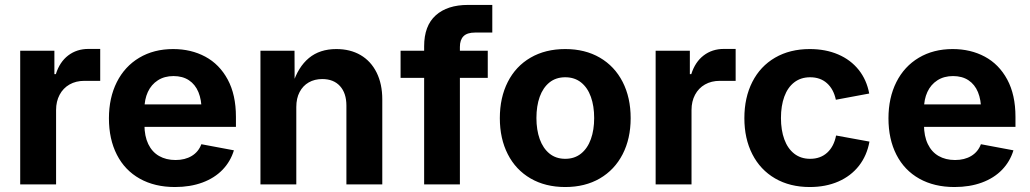

<svg xmlns="http://www.w3.org/2000/svg" viewBox="-20 -753 4204 784"><path d="M62.5 -545.9H202.1V-450.2H208Q223.6 -500 258.5 -526.6Q293.5 -553.2 340.8 -553.2H389.2V-422.9H324.7Q290 -422.9 263.9 -408Q237.8 -393.1 223.4 -366Q209 -338.9 209 -303.7V0H62.5Z M424.8 -270Q424.8 -353.5 457 -417.7Q489.3 -481.9 548.8 -517.3Q608.4 -552.7 687 -552.7Q760.3 -552.7 818.1 -521.7Q876 -490.7 909.7 -428.5Q943.4 -366.2 943.4 -275.9V-234.9H484.9V-326.7H871.6L803.2 -302.2Q803.2 -345.2 790.3 -376.7Q777.3 -408.2 751.5 -425.3Q725.6 -442.4 688.5 -442.4Q651.4 -442.4 624.5 -425Q597.7 -407.7 583.7 -377.4Q569.8 -347.2 569.8 -308.6V-243.7Q569.8 -197.3 585.4 -164.8Q601.1 -132.3 629.6 -116Q658.2 -99.6 696.8 -99.6Q735.4 -99.6 762.9 -116.2Q790.5 -132.8 802.2 -164.1L935.1 -139.2Q921.4 -93.8 888.7 -59.8Q856 -25.9 806.4 -7.6Q756.8 10.7 694.3 10.7Q611.8 10.7 550.8 -23.4Q489.7 -57.6 457.3 -121.1Q424.8 -184.6 424.8 -270Z M1189.9 0H1043.5V-545.9H1182.6L1183.1 -409.7H1175.3Q1197.3 -479.5 1241.5 -516.1Q1285.6 -552.7 1353.5 -552.7Q1410.2 -552.7 1452.4 -528.1Q1494.6 -503.4 1517.8 -456.8Q1541 -410.2 1541 -347.2V0H1394.5V-321.8Q1394.5 -372.6 1368.4 -401.4Q1342.3 -430.2 1295.9 -430.2Q1264.6 -430.2 1240.7 -416.5Q1216.8 -402.8 1203.4 -377.2Q1189.9 -351.6 1189.9 -315.9Z M1891.1 -732.9H1990.2V-620.1H1920.4Q1887.7 -620.1 1872.8 -605.2Q1857.9 -590.3 1857.9 -561.5V0H1711.9V-564Q1711.9 -647.9 1759.3 -690.4Q1806.6 -732.9 1891.1 -732.9ZM1971.7 -435.1H1615.7V-545.9H1971.7Z M2021 -270.5Q2021 -354.5 2053.5 -418.5Q2085.9 -482.4 2146.5 -517.6Q2207 -552.7 2288.1 -552.7Q2369.1 -552.7 2429.4 -517.6Q2489.7 -482.4 2522.5 -418.5Q2555.2 -354.5 2555.2 -270.5Q2555.2 -187 2522.5 -123.3Q2489.7 -59.6 2429.4 -24.4Q2369.1 10.7 2288.1 10.7Q2207 10.7 2146.5 -24.4Q2085.9 -59.6 2053.5 -123.3Q2021 -187 2021 -270.5ZM2406.2 -271Q2406.2 -319.8 2392.8 -357.4Q2379.4 -395 2352.8 -416.3Q2326.2 -437.5 2288.1 -437.5Q2250 -437.5 2223.6 -416.3Q2197.3 -395 2183.8 -357.7Q2170.4 -320.3 2170.4 -271Q2170.4 -222.7 2183.8 -185.1Q2197.3 -147.5 2223.6 -126Q2250 -104.5 2288.1 -104.5Q2326.2 -104.5 2352.8 -126Q2379.4 -147.5 2392.8 -185.1Q2406.2 -222.7 2406.2 -271Z M2657.2 -545.9H2796.9V-450.2H2802.7Q2818.4 -500 2853.3 -526.6Q2888.2 -553.2 2935.5 -553.2H2983.9V-422.9H2919.4Q2884.8 -422.9 2858.6 -408Q2832.5 -393.1 2818.1 -366Q2803.7 -338.9 2803.7 -303.7V0H2657.2Z M3019.5 -270.5Q3019.5 -354.5 3052 -418.5Q3084.5 -482.4 3145 -517.6Q3205.6 -552.7 3286.6 -552.7Q3351.1 -552.7 3402.3 -530.8Q3453.6 -508.8 3486.3 -467.8Q3519 -426.8 3529.3 -371.1L3393.1 -345.7Q3383.8 -389.2 3356.7 -413.3Q3329.6 -437.5 3288.1 -437.5Q3250 -437.5 3223.1 -416.7Q3196.3 -396 3182.6 -358.4Q3168.9 -320.8 3168.9 -271Q3168.9 -221.7 3182.6 -184.1Q3196.3 -146.5 3223.1 -125.5Q3250 -104.5 3288.1 -104.5Q3330.1 -104.5 3357.7 -129.6Q3385.3 -154.8 3394 -199.7L3530.3 -174.8Q3520 -117.7 3487.3 -75.9Q3454.6 -34.2 3403.1 -11.7Q3351.6 10.7 3286.6 10.7Q3205.6 10.7 3145 -24.4Q3084.5 -59.6 3052 -123.3Q3019.5 -187 3019.5 -270.5Z M3607.9 -270Q3607.9 -353.5 3640.1 -417.7Q3672.4 -481.9 3731.9 -517.3Q3791.5 -552.7 3870.1 -552.7Q3943.4 -552.7 4001.2 -521.7Q4059.1 -490.7 4092.8 -428.5Q4126.5 -366.2 4126.5 -275.9V-234.9H3668V-326.7H4054.7L3986.3 -302.2Q3986.3 -345.2 3973.4 -376.7Q3960.4 -408.2 3934.6 -425.3Q3908.7 -442.4 3871.6 -442.4Q3834.5 -442.4 3807.6 -425Q3780.8 -407.7 3766.8 -377.4Q3752.9 -347.2 3752.9 -308.6V-243.7Q3752.9 -197.3 3768.6 -164.8Q3784.2 -132.3 3812.7 -116Q3841.3 -99.6 3879.9 -99.6Q3918.5 -99.6 3946 -116.2Q3973.6 -132.8 3985.4 -164.1L4118.2 -139.2Q4104.5 -93.8 4071.8 -59.8Q4039.1 -25.9 3989.5 -7.6Q3939.9 10.7 3877.4 10.7Q3794.9 10.7 3733.9 -23.4Q3672.9 -57.6 3640.4 -121.1Q3607.9 -184.6 3607.9 -270Z"/></svg>

Font: Inter RS Variable
Style: Regular
Weight: 400
Designer: Rasmus Andersson (customised by Maria Ramos and Noel Pretorius)
Foundry: rsms
Version: Version 3.001;Glyphs 3.2.3 (3260)